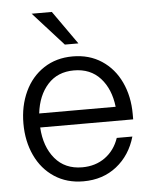

<svg xmlns="http://www.w3.org/2000/svg" viewBox="-53 -776 661 833"><g transform="rotate(-5 277.5 -360.0)"><path d="M39 -260Q39 -337 68 -399Q97 -461 151 -496.5Q205 -532 277 -532Q349 -532 403 -496.5Q457 -461 486 -399Q515 -337 515 -260V-237H110Q115 -153 158.5 -101Q202 -49 277 -49Q335 -49 377 -79.5Q419 -110 437 -163H505Q482 -83 422 -35.5Q362 12 277 12Q205 12 151 -23.5Q97 -59 68 -121Q39 -183 39 -260ZM444 -298Q435 -376 392 -423.5Q349 -471 277 -471Q206 -471 163 -423.5Q120 -376 111 -298ZM248 -586 116 -732H204L307 -586Z"/></g></svg>

Font: Aspekta 300
Style: Regular
Weight: 300
Designer: Ivo Dolenc
Version: Version 2.000